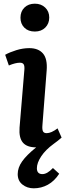

<svg xmlns="http://www.w3.org/2000/svg" viewBox="-20 -785 361 1041"><path d="M91 -689Q91 -723 112.5 -744Q134 -765 169 -765Q203 -765 225 -744Q247 -723 247 -690Q247 -657 225.5 -635.5Q204 -614 169 -614Q133 -614 112 -635Q91 -656 91 -689ZM86 -93 112 -405Q114 -427 108.5 -436Q103 -445 88 -445Q64 -445 28 -430L8 -488Q33 -502 68.5 -513Q104 -524 139 -524Q188 -524 213 -495Q238 -466 233 -403L210 -106Q208 -83 213 -73Q218 -63 233 -63Q258 -63 292 -89L314 -39Q295 -22 271 -5Q227 27 203.5 62.5Q180 98 180 127Q180 159 210 159Q236 159 267 126L301 157Q275 197 239.5 216.5Q204 236 163 236Q127 236 101.5 215.5Q76 195 76 159Q76 124 100 90Q124 56 176 14Q126 14 104 -12Q82 -38 86 -93Z"/></svg>

Font: Literata 12pt SemiBold
Style: Italic
Weight: 600
Italic angle: -2°
Designer: Latin by Veronika Burian and Jose Scaglione. Greek by Irene Vlachou. Cyrillic by Vera Evstafieva
Foundry: TypeTogether
Version: Version 3.002